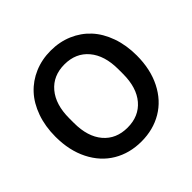

<svg xmlns="http://www.w3.org/2000/svg" viewBox="-174 -863 1045 1045"><g transform="rotate(-45 349.0 -340.0)"><path d="M36.1 -339.8Q36.1 -419.4 59.6 -485.4Q83 -551.3 124.3 -595.9Q165.5 -640.6 223.4 -665.3Q281.2 -689.9 349.1 -689.9Q417 -689.9 474.9 -665.3Q532.7 -640.6 574 -595.9Q615.2 -551.3 638.7 -485.4Q662.1 -419.4 662.1 -339.8Q662.1 -233.9 621.8 -154.1Q581.5 -74.2 510.7 -32.2Q439.9 9.8 349.1 9.8Q258.3 9.8 187.5 -32.2Q116.7 -74.2 76.4 -154.1Q36.1 -233.9 36.1 -339.8ZM160.2 -321.8Q160.2 -216.3 210.9 -156.7Q261.7 -97.2 349.1 -97.2Q436.5 -97.2 487.3 -156.7Q538.1 -216.3 538.1 -321.8V-357.9Q538.1 -463.4 487.3 -523.7Q436.5 -584 349.1 -584Q261.7 -584 210.9 -523.7Q160.2 -463.4 160.2 -357.9Z"/></g></svg>

Font: TASA Orbiter Deck SemiBold
Style: Regular
Weight: 600
Designer: Weizhong Zhang
Version: Version 1.000;Glyphs 3.1.2 (3151)